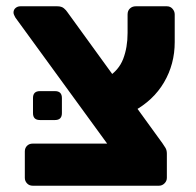

<svg xmlns="http://www.w3.org/2000/svg" viewBox="-20 -591 625 611"><path d="M84 0Q73 0 66 -7.5Q59 -15 59 -25V-109Q59 -120 66 -127Q73 -134 84 -134H321L29 -535Q27 -539 25 -543Q23 -547 23 -551Q23 -560 29.5 -565.5Q36 -571 45 -571H162Q176 -571 183.5 -564.5Q191 -558 194 -553L497 -135Q502 -128 506.5 -120.5Q511 -113 511 -102V-25Q511 -15 503.5 -7.5Q496 0 486 0ZM403 -236 322 -345Q358 -367 372 -403.5Q386 -440 386 -486V-545Q386 -557 393.5 -564Q401 -571 412 -571H511Q522 -571 529 -563Q536 -555 536 -545V-457Q536 -387 502 -329Q468 -271 403 -236ZM107 -209Q85 -209 85 -231V-279Q85 -301 107 -301H155Q177 -301 177 -279V-231Q177 -209 155 -209Z"/></svg>

Font: DVN-Rubik
Style: Bold
Weight: 700
Designer: Hubert and Fischer
Foundry: Hubert & Fischer
Version: Version 2.102